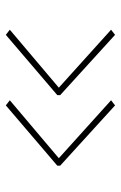

<svg xmlns="http://www.w3.org/2000/svg" viewBox="105 -594 424 675"><g transform="rotate(90 317.5 -256.0)"><path d="M350 -64 332 -78 546 -259V-241L332 -434L350 -448L562 -255V-245ZM102 -64 84 -78 298 -259V-241L84 -434L102 -448L314 -255V-245Z"/></g></svg>

Font: Lexend Exa Thin
Style: Regular
Weight: 250
Designer: Bonnie Shaver-Troup, Thomas Jockin
Foundry: Lexend
Version: Version 1.007